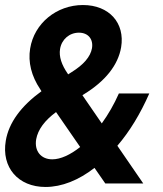

<svg xmlns="http://www.w3.org/2000/svg" viewBox="-30 -730 650 764"><path d="M389 0H540L437 -150C486 -207 529 -278 564 -358H443C424 -315 401 -275 375 -239L298 -351L304 -355C389 -407 440 -471 452 -542C468 -638 405 -710 300 -710C195 -710 106 -637 90 -537C81 -483 95 -427 130 -375L135 -367C54 -308 5 -242 -7 -170C-25 -64 42 14 151 14C216 14 283 -13 346 -62ZM178 -96C133 -96 106 -129 114 -176C121 -214 147 -250 193 -284L289 -145C250 -114 211 -96 178 -96ZM209 -535C215 -573 246 -600 284 -600C321 -600 342 -574 336 -538C330 -504 302 -472 255 -443L241 -434L240 -436C215 -472 204 -505 209 -535Z"/></svg>

Font: CommitMono
Style: Bold Italic
Weight: 700
Monospace: yes
Designer: Eigil Nikolajsen
Foundry: Eigil Nikolajsen
Version: Version 1.143